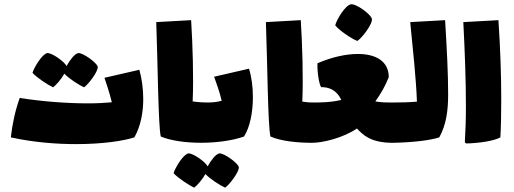

<svg xmlns="http://www.w3.org/2000/svg" viewBox="-20 -659 2373 886"><path d="M225 -256C238 -265 263 -294 277 -319C297 -297 345 -266 368 -256C388 -270 434 -330 431 -351C427 -370 361 -417 341 -414C324 -411 302 -381 287 -354C278 -375 217 -417 198 -414C174 -410 136 -345 130 -323C148 -302 201 -267 225 -256ZM623 -337 462 -300C469 -278 485 -234 496 -187C464 -184 426 -182 385 -182C287 -182 172 -191 71 -207C50 -148 37 -88 30 -25C136 -2 240 6 331 6C450 6 547 -8 600 -25C630 -78 641 -142 641 -202C641 -251 634 -298 623 -337Z M1129 -342 968 -305C978 -277 993 -237 1003 -194C982 -188 961 -186 935 -186C922 -186 897 -187 869 -191C874 -303 869 -451 862 -566L701 -557C708 -374 710 -77 722 -29C816 10 998 9 1106 -29C1134 -73 1147 -142 1147 -211C1147 -258 1141 -304 1129 -342ZM992 49C975 52 953 82 938 109C929 88 868 46 849 49C825 53 787 118 781 140C799 161 852 196 876 207C889 198 914 169 928 144C948 166 996 197 1019 207C1039 193 1085 133 1082 112C1078 93 1012 46 992 49Z M1421 -186C1411 -186 1394 -187 1375 -190C1380 -303 1375 -451 1368 -566L1207 -557C1214 -374 1216 -77 1228 -29C1278 -7 1356 0 1421 0C1442 0 1448 -33 1448 -93C1448 -150 1443 -186 1421 -186Z M1629 -470C1651 -484 1701 -550 1696 -572C1692 -593 1622 -644 1599 -639C1573 -635 1532 -566 1527 -542C1545 -519 1602 -480 1629 -470ZM1793 -186H1784C1764 -186 1741 -186 1712 -191C1737 -226 1758 -262 1774 -303C1774 -376 1715 -410 1632 -410C1577 -410 1512 -396 1445 -367C1443 -331 1452 -270 1462 -257C1497 -257 1533 -245 1555 -198C1507 -186 1455 -186 1421 -186C1399 -186 1394 -150 1394 -93C1394 -33 1400 0 1421 0C1468 0 1563 -22 1627 -66C1655 -37 1689 0 1793 0C1814 0 1820 -33 1820 -93C1820 -150 1815 -186 1793 -186Z M2034 -566 1873 -557C1886 -425 1900 -297 1904 -190C1870 -187 1833 -186 1793 -186C1769 -124 1769 -62 1793 0C1887 -2 1963 -11 2007 -25C2040 -84 2048 -152 2048 -223C2048 -322 2042 -432 2034 -566Z M2131 3C2186 2 2259 -8 2289 -25C2292 -76 2293 -136 2293 -202C2293 -309 2289 -433 2280 -566L2118 -557C2125 -424 2130 -287 2130 -168C2130 -107 2128 -50 2125 -2Z"/></svg>

Font: FilmFarsi Display
Style: Regular
Weight: 400
Designer: Borna Izadpanah
Foundry: Borna Izadpanah
Version: Version 1.000;PS 001.000;hotconv 1.0.88;makeotf.lib2.5.64775